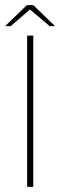

<svg xmlns="http://www.w3.org/2000/svg" viewBox="-28 -730 235 750"><path d="M78 0V-591H102V0ZM-8 -628 77 -710H102L187 -628H166L89 -693L14 -628Z"/></svg>

Font: Alumni Sans Thin Thin
Style: Regular
Weight: 250
Version: Version 1.018